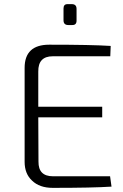

<svg xmlns="http://www.w3.org/2000/svg" viewBox="-20 -907 595 928"><path d="M310 -786Q287 -786 287 -809V-866Q287 -887 306 -887H327Q350 -887 350 -864V-807Q350 -786 330 -786ZM235 -635Q164 -635 165 -561V-391H474V-340H165L166 -126Q165 -55 236 -55H512L519 -5Q428 1 235 1Q171 1 135 -34Q99 -67 99 -125V-579Q99 -691 218 -691Q421 -691 515 -685L513 -635Z"/></svg>

Font: Taylor Sans Light
Style: Regular
Weight: 300
Italic angle: -8°
Designer: Natanael Gama
Version: Version 1.001 September 8, 2015